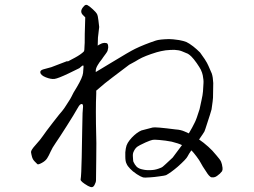

<svg xmlns="http://www.w3.org/2000/svg" viewBox="-20 -733 1040 786"><path d="M380 -546Q381 -578 381 -579L386 -622V-623Q385 -630 383 -649Q381 -668 377 -676Q374 -682 360 -695Q346 -708 338 -712Q330 -716 323 -707Q305 -688 318 -673L329 -662L327 -594Q327 -546 326 -545Q326 -525 323 -522Q311 -510 287 -497Q244 -473 258 -484Q258 -484 190 -458Q181 -455 157 -449Q144 -445 145 -437Q146 -425 167.5 -416.5Q189 -408 203.5 -410Q218 -412 261 -432.5Q304 -453 305 -454Q306 -455 312 -460Q317 -465 320 -465Q322 -465 322 -460Q322 -453 320 -434Q318 -416 295 -377Q278 -350 273 -338Q268 -328 262.5 -320Q257 -312 250 -300.5Q243 -289 234 -278Q228 -272 197 -232Q166 -192 156 -177Q146 -162 126 -140Q106 -118 107 -110Q108 -102 111 -91Q114 -80 122 -72Q130 -64 133 -61Q136 -58 151 -66Q166 -74 173 -85Q180 -96 187 -112Q194 -128 208 -148Q222 -168 254 -218.5Q286 -269 294 -284Q304 -303 310 -306Q320 -311 320 -297L318 -270Q318 -259 317.5 -246.5Q317 -234 316.5 -199.5Q316 -165 314.5 -89.5Q313 -14 310 2Q309 10 340 28Q351 34 357 33Q363 32 367 24Q373 13 373 5L374 -81Q375 -168 374 -171Q371 -288 374 -350Q374 -356 374 -362Q413 -396 439 -415Q506 -466 509 -468Q539 -484 548 -490Q572 -504 621 -519Q638 -524 658 -527Q677 -529 694 -529Q713 -528 725 -523Q746 -514 749 -513Q756 -509 764 -501Q773 -492 785 -475Q798 -456 802 -448Q808 -435 810 -425Q814 -405 813 -392Q812 -379 811 -359Q810 -345 805 -323Q800 -297 797 -286Q784 -244 777 -231Q768 -212 753 -187Q744 -191 735 -195Q719 -202 700 -203Q615 -214 605 -211Q560 -199 559 -199Q540 -191 519 -169Q509 -158 503 -148Q497 -138 495 -125Q492 -111 493 -92Q493 -72 498 -63Q502 -53 513 -42Q522 -32 540 -20Q557 -9 565 -7Q571 -5 595 -7Q612 -8 632 -11Q655 -14 660 -16Q680 -27 707 -50Q743 -82 748 -93Q753 -103 763 -117Q764 -117 765 -116Q772 -109 784.5 -92.5Q797 -76 802.5 -65Q808 -54 821 -35Q831 -19 835 -15Q842 -7 847 -7Q856 -6 862 -9Q866 -10 880 -22Q887 -29 889 -32Q892 -38 891 -46Q889 -62 885 -71Q881 -80 866 -97Q849 -118 833 -132Q813 -150 795 -162Q814 -189 817 -195Q818 -198 821 -206Q845 -279 846 -285Q852 -326 852 -333Q853 -376 853 -393Q852 -417 847 -432Q846 -434 833 -464Q829 -474 818 -491Q805 -510 799 -518Q785 -532 771 -543Q754 -556 743 -561Q730 -566 713 -569Q686 -573 672 -573Q633 -572 618 -567Q570 -551 533 -533Q512 -523 430 -473Q389 -448 372 -438Q372 -439 372 -440Q371 -452 380 -466.5Q389 -481 392 -484Q395 -488 398 -492Q400 -494 402 -498Q406 -504 413 -513Q419 -521 420.5 -525.5Q422 -530 423 -538Q423 -546 422 -549.5Q421 -553 418 -556Q418 -556 412 -557Q408 -558 404 -557Q397 -556 394 -554Q381 -548 380 -546ZM632 -160Q657 -158 683 -153Q711 -146 725 -139Q687 -88 687 -88Q683 -84 658 -61Q645 -48 638 -46Q619 -38 604 -37Q581 -35 565 -39Q548 -42 539 -51Q532 -58 526 -71Q525 -72 524 -92Q523 -104 527 -112Q533 -126 543 -133Q548 -137 576 -150Q597 -159 603 -160Q612 -162 632 -160Z"/></svg>

Font: ToneOZ-Tsuipita-TC
Style: Tsuipita-TC
Weight: 400
Designer: :Jeffrey Xuan (Chih-Lin Hsuan)  :
Foundry: jeffreyx@gmail.com, cjkFonts.io
Version: Version 0.24071